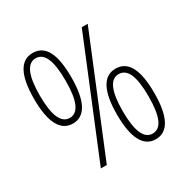

<svg xmlns="http://www.w3.org/2000/svg" viewBox="-161 -941 988 1005"><g transform="rotate(-30 332.5 -438.0)"><path d="M165 -369C238 -369 278 -439 278 -583C278 -725 242 -795 165 -795C91 -795 52 -725 52 -583C52 -440 91 -369 165 -369ZM173 -93H209L492 -783H456ZM165 -403C114 -403 87 -461 87 -583C87 -705 114 -763 165 -763C218 -763 243 -704 243 -583C243 -461 217 -403 165 -403ZM500 -81C573 -81 613 -151 613 -295C613 -437 576 -507 500 -507C426 -507 387 -437 387 -295C387 -152 426 -81 500 -81ZM500 -115C449 -115 422 -173 422 -295C422 -417 449 -474 500 -474C553 -474 578 -416 578 -295C578 -173 552 -115 500 -115Z"/></g></svg>

Font: Noto Sans Kannada UI Condensed ExtraLight
Style: Regular
Weight: 200
Width: 3
Designer: Jelle Bosma - Monotype Design Team
Foundry: Monotype Imaging Inc.
Version: Version 2.005